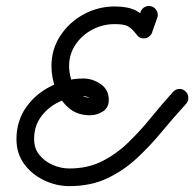

<svg xmlns="http://www.w3.org/2000/svg" viewBox="-20 -603 661 653"><path d="M515 -543Q510 -530 506 -517.5Q502 -505 497 -493Q493 -481 482 -475.5Q471 -470 459 -474Q448 -478 442.5 -489.5Q437 -501 441 -513Q445 -525 449.5 -537.5Q454 -550 458 -562Q462 -574 473 -579.5Q484 -585 496 -581Q508 -577 513.5 -565.5Q519 -554 515 -543ZM487 -479Q477 -471 465 -473Q453 -475 445 -485Q428 -507 414.5 -514Q401 -521 370 -521Q330 -521 294.5 -502.5Q259 -484 237 -451.5Q215 -419 215 -378Q215 -357 222 -332Q229 -307 244.5 -289Q260 -271 286 -271Q291 -271 293 -272.5Q295 -274 292 -270Q291 -268 291 -266Q290 -264 290 -263Q290 -262 290 -263Q290 -270 279.5 -273Q269 -276 264 -276Q223 -276 184 -258Q145 -240 120.5 -207.5Q96 -175 96 -130Q96 -98 114 -76Q132 -54 159.5 -42Q187 -30 216 -30Q279 -30 328 -55Q377 -80 417.5 -119.5Q458 -159 494.5 -204Q531 -249 568 -290Q577 -300 589.5 -300.5Q602 -301 611 -292Q620 -284 620.5 -271.5Q621 -259 613 -250Q570 -203 529.5 -154Q489 -105 444 -63.5Q399 -22 343.5 4Q288 30 216 30Q171 30 129.5 10Q88 -10 62 -45.5Q36 -81 36 -130Q36 -191 68.5 -237.5Q101 -284 153.5 -310Q206 -336 264 -336Q295 -336 322.5 -317Q350 -298 350 -263Q350 -237 330 -224Q310 -211 286 -211Q242 -211 213 -236.5Q184 -262 169.5 -300.5Q155 -339 155 -378Q155 -436 185.5 -482Q216 -528 265 -554.5Q314 -581 370 -581Q414 -581 440.5 -568Q467 -555 493 -521Q501 -511 499 -498.5Q497 -486 487 -479Z"/></svg>

Font: FRB American Cursive Guidelines Arrows
Style: Bold Italic
Weight: 700
Italic angle: -25°
Version: Version 2.0;Modular Font Editor K font №1